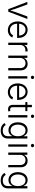

<svg xmlns="http://www.w3.org/2000/svg" viewBox="2225 -3005 996 5486"><g transform="rotate(90 2723.0 -262.0)"><path d="M242.2 0H313.5L522 -545.9H450.2L324.2 -202.6C306.2 -154.3 292.5 -105.5 278.3 -58.1C263.7 -105.5 249.5 -154.3 231.9 -202.6L106 -545.9H33.7Z M841.3 11.7C951.2 11.7 1025.4 -47.9 1050.3 -116.7L987.3 -136.7C967.3 -88.9 918.5 -47.9 841.8 -47.9C731.4 -47.9 661.1 -128.9 658.2 -252.9H1063.5V-281.7C1063.5 -467.3 950.7 -553.2 831.1 -553.2C688.5 -553.2 591.8 -434.6 591.8 -269.5C591.8 -104 688.5 11.7 841.3 11.7ZM658.7 -310.1C664.6 -411.1 732.4 -493.7 831.1 -493.7C928.7 -493.7 989.7 -416.5 997.1 -310.1Z M1199.7 0H1266.1V-350.1C1266.1 -430.7 1327.6 -489.3 1412.1 -489.3C1429.7 -489.3 1446.3 -486.8 1451.2 -485.8V-552.2L1417.5 -553.2C1349.6 -553.2 1291 -516.6 1269 -460.9H1264.2V-545.9H1199.7Z M1635.7 -340.3C1635.7 -434.1 1700.2 -492.7 1786.6 -492.7C1870.6 -492.7 1924.8 -437.5 1924.8 -348.1V0H1990.7V-353C1990.7 -482.4 1915 -553.2 1804.2 -553.2C1730 -553.2 1667 -521 1633.8 -445.3L1633.3 -545.9H1569.3V0H1635.7Z M2157.7 0H2224.1V-545.9H2157.7ZM2191.4 -647C2217.8 -647 2239.7 -667.5 2239.7 -693.4C2239.7 -719.2 2217.8 -739.7 2191.4 -739.7C2165 -739.7 2143.1 -719.2 2143.1 -693.4C2143.1 -667.5 2165 -647 2191.4 -647Z M2612.3 11.7C2722.2 11.7 2796.4 -47.9 2821.3 -116.7L2758.3 -136.7C2738.3 -88.9 2689.5 -47.9 2612.8 -47.9C2502.4 -47.9 2432.1 -128.9 2429.2 -252.9H2834.5V-281.7C2834.5 -467.3 2721.7 -553.2 2602.1 -553.2C2459.5 -553.2 2362.8 -434.6 2362.8 -269.5C2362.8 -104 2459.5 11.7 2612.3 11.7ZM2429.7 -310.1C2435.5 -411.1 2503.4 -493.7 2602.1 -493.7C2699.7 -493.7 2760.7 -416.5 2768.1 -310.1Z M2976.6 -675.8V-545.9H2895.5V-488.3H2976.6V-124.5C2976.6 -39.6 3028.8 11.2 3115.7 5.4C3132.8 4.9 3151.4 2 3165.5 -2.4L3151.4 -59.6C3140.1 -57.1 3125.5 -54.7 3116.2 -54.2C3066.4 -49.3 3042.5 -74.7 3042.5 -128.9V-488.3H3155.3V-545.9H3042.5V-675.8Z M3269 0H3335.4V-545.9H3269ZM3302.7 -647C3329.1 -647 3351.1 -667.5 3351.1 -693.4C3351.1 -719.2 3329.1 -739.7 3302.7 -739.7C3276.4 -739.7 3254.4 -719.2 3254.4 -693.4C3254.4 -667.5 3276.4 -647 3302.7 -647Z M3711.4 215.8C3842.3 215.8 3938 152.3 3938 13.2V-545.9H3873.5V-440.9H3866.7C3844.7 -490.7 3798.8 -553.2 3699.2 -553.2C3565.4 -553.2 3474.1 -440.4 3474.1 -273.9C3474.1 -106.4 3567.9 -5.9 3697.8 -5.9C3794.9 -5.9 3843.3 -61 3865.2 -112.3H3871.6V10.3C3871.6 110.8 3807.6 157.2 3711.4 157.2C3620.1 157.2 3575.7 114.3 3552.2 71.8L3497.6 105C3529.3 169.4 3600.1 215.8 3711.4 215.8ZM3707.5 -65.4C3601.1 -65.4 3541 -151.4 3541 -275.4C3541 -397 3599.6 -493.2 3707.5 -493.2C3813.5 -493.2 3872.6 -401.9 3872.6 -275.4C3872.6 -145 3811.5 -65.4 3707.5 -65.4Z M4105 0H4171.4V-545.9H4105ZM4138.7 -647C4165 -647 4187 -667.5 4187 -693.4C4187 -719.2 4165 -739.7 4138.7 -739.7C4112.3 -739.7 4090.3 -719.2 4090.3 -693.4C4090.3 -667.5 4112.3 -647 4138.7 -647Z M4404.8 -340.3C4404.8 -434.1 4469.2 -492.7 4555.7 -492.7C4639.6 -492.7 4693.8 -437.5 4693.8 -348.1V0H4759.8V-353C4759.8 -482.4 4684.1 -553.2 4573.2 -553.2C4499 -553.2 4436 -521 4402.8 -445.3L4402.3 -545.9H4338.4V0H4404.8Z M5135.7 215.8C5266.6 215.8 5362.3 152.3 5362.3 13.2V-545.9H5297.9V-440.9H5291C5269 -490.7 5223.1 -553.2 5123.5 -553.2C4989.7 -553.2 4898.4 -440.4 4898.4 -273.9C4898.4 -106.4 4992.2 -5.9 5122.1 -5.9C5219.2 -5.9 5267.6 -61 5289.6 -112.3H5295.9V10.3C5295.9 110.8 5231.9 157.2 5135.7 157.2C5044.4 157.2 5000 114.3 4976.6 71.8L4921.9 105C4953.6 169.4 5024.4 215.8 5135.7 215.8ZM5131.8 -65.4C5025.4 -65.4 4965.3 -151.4 4965.3 -275.4C4965.3 -397 5023.9 -493.2 5131.8 -493.2C5237.8 -493.2 5296.9 -401.9 5296.9 -275.4C5296.9 -145 5235.8 -65.4 5131.8 -65.4Z"/></g></svg>

Font: Raveo Light
Style: Regular
Weight: 300
Designer: Jakub Foglar, Rasmus Andersson (Inter)
Foundry: Jakubfoglar.com
Version: Version 1.100;Glyphs 3.2.3 (3260)